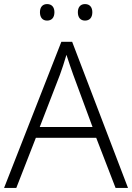

<svg xmlns="http://www.w3.org/2000/svg" viewBox="-20 -922 648 942"><path d="M176 -862C176 -836 189 -821 211 -821C234 -821 247 -836 247 -862C247 -887 234 -902 211 -902C189 -902 176 -887 176 -862ZM362 -862C362 -836 375 -821 397 -821C420 -821 433 -836 433 -862C433 -887 420 -902 397 -902C375 -902 362 -887 362 -862ZM547 0H608L334 -717H281L0 0H60L156 -246H452ZM339 -556 434 -299H175L274 -555C283 -580 296 -618 306 -653C316 -622 332 -575 339 -556Z"/></svg>

Font: Noto Sans Malayalam Light
Style: Regular
Weight: 300
Designer: Jelle Bosma - Monotype Design Team
Foundry: Monotype Imaging Inc.
Version: Version 2.104